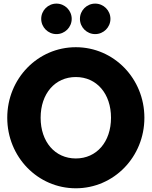

<svg xmlns="http://www.w3.org/2000/svg" viewBox="-20 -1024 836 1059"><path d="M20 -374.5C20 -158.6 188.2 14.5 398.2 14.5C608.2 14.5 776.4 -158.6 776.4 -374.5C776.4 -590.5 608.2 -763.6 398.2 -763.6C188.2 -763.6 20 -590.5 20 -374.5ZM204.1 -374.5C204.1 -507.3 283.2 -599.1 398.2 -599.1C513.2 -599.1 592.3 -507.3 592.3 -374.5C592.3 -241.8 513.2 -150 398.2 -150C283.2 -150 204.1 -241.8 204.1 -374.5ZM505 -835.9C551.4 -835.9 589.1 -873.6 589.1 -920C589.1 -966.4 551.4 -1004.1 505 -1004.1C458.6 -1004.1 420.9 -966.4 420.9 -920C420.9 -873.6 458.6 -835.9 505 -835.9ZM291.4 -835.9C337.7 -835.9 375.5 -873.6 375.5 -920C375.5 -966.4 337.7 -1004.1 291.4 -1004.1C245 -1004.1 207.3 -966.4 207.3 -920C207.3 -873.6 245 -835.9 291.4 -835.9Z"/></svg>

Font: Spartan MB ExtBd
Style: Regular
Weight: 800
Designer: Matt Bailey, Mirko Velimirovic
Foundry: Matt Bailey
Version: Version 1.005